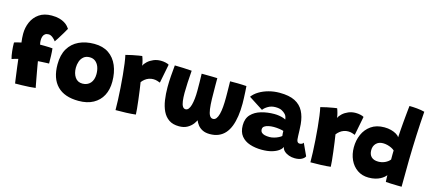

<svg xmlns="http://www.w3.org/2000/svg" viewBox="-55 -1233 3937 1751"><g transform="rotate(15 1914.0 -358.0)"><path d="M115.5 6.5Q114 -2.5 111 -24.8Q108 -47 103.8 -78.2Q99.5 -109.5 94.8 -145.8Q90 -182 86 -218Q77.5 -216.5 59.8 -211.5Q42 -206.5 26.5 -201Q18.5 -228 13.8 -270.5Q9 -313 9 -352.5Q13.5 -354 22.5 -356.5Q31.5 -359 41.8 -361.8Q52 -364.5 61.2 -366.5Q70.5 -368.5 75 -369.5Q72 -390 70.5 -410.5Q69 -431 69 -450.5Q69 -510 91.8 -562Q114.5 -614 161.2 -646.5Q208 -679 279 -679Q322 -679 352 -670.5Q382 -662 402 -649.5Q422 -637 434 -623.5Q446 -610 452.5 -600Q440.5 -578 423 -548.8Q405.5 -519.5 389.2 -494Q373 -468.5 365.5 -458.5Q359.5 -467 351.5 -475.2Q343.5 -483.5 334.5 -490.5Q325.5 -497.5 315.8 -501.8Q306 -506 295.5 -506Q275.5 -506 263 -497Q250.5 -488 244.8 -472.2Q239 -456.5 239 -437Q239 -427.5 240 -416.8Q241 -406 244 -395Q259.5 -395.5 283.2 -395Q307 -394.5 329.2 -393.8Q351.5 -393 362 -391.5Q365.5 -362 366.8 -321.8Q368 -281.5 368 -249.5Q363.5 -249.5 344 -248.8Q324.5 -248 301.5 -246.8Q278.5 -245.5 264 -244.5Q266 -231 270.5 -204.8Q275 -178.5 280.8 -147Q286.5 -115.5 292 -85.5Q297.5 -55.5 301.8 -32.8Q306 -10 307.5 -3Q285.5 0.5 251.2 2.5Q217 4.5 180.5 5.5Q144 6.5 115.5 6.5Z M714.5 10Q581.5 10 512.8 -59.8Q444 -129.5 444 -262.5Q444 -352.5 479.2 -411.8Q514.5 -471 577 -500.5Q639.5 -530 721 -530Q803 -530 857.8 -492.8Q912.5 -455.5 940.2 -389.8Q968 -324 968 -238.5Q968 -163 938.5 -107.5Q909 -52 852.5 -21Q796 10 714.5 10ZM708.5 -151.5Q731.5 -151.5 750.2 -159.5Q769 -167.5 782.5 -182.5Q796 -197.5 803.2 -219.2Q810.5 -241 810.5 -268Q810.5 -307.5 798.8 -337.5Q787 -367.5 765.2 -384.2Q743.5 -401 712 -401Q677 -401 655 -382.5Q633 -364 623.2 -335.2Q613.5 -306.5 613.5 -276.5Q613.5 -223 637.8 -187.2Q662 -151.5 708.5 -151.5Z M1192.5 -449.5Q1202.5 -471.5 1224.8 -491.8Q1247 -512 1278.2 -525.2Q1309.5 -538.5 1346.5 -538.5Q1369.5 -538.5 1391.8 -533.5Q1414 -528.5 1424 -521.5L1389 -343Q1378.5 -347 1361.5 -352.5Q1344.5 -358 1324 -358Q1302.5 -358 1283.2 -351.2Q1264 -344.5 1247.8 -332Q1231.5 -319.5 1218 -302Q1222.5 -274.5 1228.5 -231.5Q1234.5 -188.5 1240 -142.8Q1245.5 -97 1249.2 -59.8Q1253 -22.5 1253 -5Q1213 0 1162 1.8Q1111 3.5 1063 3.5Q1063 -37 1060.8 -91.2Q1058.5 -145.5 1054.5 -205Q1050.5 -264.5 1045 -322.2Q1039.5 -380 1033 -428Q1026.5 -476 1019.5 -506Q1047 -513.5 1079.5 -520.2Q1112 -527 1138 -531.2Q1164 -535.5 1171 -536Q1177 -522.5 1184.5 -495.2Q1192 -468 1192.5 -449.5Z M1659.5 -3.5Q1601 -3.5 1563.8 -29Q1526.5 -54.5 1505.2 -98.8Q1484 -143 1475.5 -200.5Q1467 -258 1467 -322Q1467 -373 1471 -426Q1475 -479 1480 -530Q1516 -530 1560.2 -527.8Q1604.5 -525.5 1641 -523Q1636.5 -461.5 1633.5 -408Q1630.5 -354.5 1630.5 -311.5Q1630.5 -267.5 1634.8 -235.2Q1639 -203 1649.5 -186Q1660 -169 1677.5 -169Q1693.5 -169 1705 -183.5Q1716.5 -198 1723.8 -224.2Q1731 -250.5 1734.8 -285Q1738.5 -319.5 1738.5 -360Q1738.5 -396.5 1738 -438.2Q1737.5 -480 1736 -520.5Q1752.5 -520.5 1780.5 -520.2Q1808.5 -520 1837.5 -519.5Q1866.5 -519 1884.5 -518Q1884.5 -501 1884.5 -484.8Q1884.5 -468.5 1884.5 -452.5Q1884.5 -379 1886 -322.8Q1887.5 -266.5 1892.8 -227.8Q1898 -189 1909.8 -169Q1921.5 -149 1941.5 -149Q1960 -149 1972.2 -165Q1984.5 -181 1992.2 -210.2Q2000 -239.5 2003.2 -279.5Q2006.5 -319.5 2006.5 -367Q2006.5 -389.5 2006.2 -414.8Q2006 -440 2005.5 -466.8Q2005 -493.5 2004.5 -520.5Q2020 -520.5 2039.5 -520.5Q2059 -520.5 2078 -520.5Q2096 -520.5 2121 -519.2Q2146 -518 2159.5 -517Q2161.5 -496 2163 -464.8Q2164.5 -433.5 2165.8 -403.2Q2167 -373 2167 -353Q2167 -288.5 2159 -234.8Q2151 -181 2134.8 -138.8Q2118.5 -96.5 2092.8 -67.2Q2067 -38 2031.5 -22.8Q1996 -7.5 1949 -7.5Q1907.5 -7.5 1879.5 -21.8Q1851.5 -36 1834.8 -57.8Q1818 -79.5 1809.5 -103Q1801 -126.5 1797.8 -145.2Q1794.5 -164 1794.5 -172L1829.5 -166Q1829 -149 1819.8 -122Q1810.5 -95 1790.5 -67.8Q1770.5 -40.5 1738.2 -22Q1706 -3.5 1659.5 -3.5Z M2444 8Q2382 8 2331 -8.8Q2280 -25.5 2249.8 -63.2Q2219.5 -101 2219.5 -164Q2219.5 -227.5 2255.2 -265.5Q2291 -303.5 2349 -320.2Q2407 -337 2472.5 -337Q2495.5 -337 2517.2 -333.5Q2539 -330 2555.8 -324.5Q2572.5 -319 2580.5 -313.5Q2580 -325 2575.2 -339Q2570.5 -353 2561.5 -362Q2547.5 -377.5 2525.5 -388.8Q2503.5 -400 2465.5 -400Q2428 -400 2398 -382.8Q2368 -365.5 2352.5 -344L2216.5 -431.5Q2239.5 -463 2278.5 -486.5Q2317.5 -510 2366.5 -523.2Q2415.5 -536.5 2469.5 -536.5Q2559.5 -536.5 2614.2 -508.8Q2669 -481 2696 -428.5Q2708.5 -404.5 2716.5 -375Q2724.5 -345.5 2728 -309Q2730 -281 2731.2 -253.8Q2732.5 -226.5 2733 -199.5Q2733.5 -160 2741.2 -147.8Q2749 -135.5 2762.5 -135.5Q2775 -135.5 2785 -140.5Q2795 -145.5 2798.5 -154L2851.5 -39Q2845 -22 2820 -8.5Q2795 5 2755 5Q2725.5 5 2698.8 -4.5Q2672 -14 2654 -30.8Q2636 -47.5 2633.5 -70Q2626 -50.5 2601.5 -32.5Q2577 -14.5 2537.5 -3.2Q2498 8 2444 8ZM2482 -122.5Q2503 -122.5 2525.5 -128.8Q2548 -135 2566.5 -144.5Q2585 -154 2593.5 -162Q2592 -173 2591.2 -186.8Q2590.5 -200.5 2590.5 -209Q2580.5 -213 2553.2 -217.2Q2526 -221.5 2498 -221.5Q2473 -221.5 2449.5 -216.8Q2426 -212 2411 -201.5Q2396 -191 2396 -173Q2396 -154.5 2406.2 -143.5Q2416.5 -132.5 2436 -127.5Q2455.5 -122.5 2482 -122.5Z M3032.5 -449.5Q3042.5 -471.5 3064.8 -491.8Q3087 -512 3118.2 -525.2Q3149.5 -538.5 3186.5 -538.5Q3209.5 -538.5 3231.8 -533.5Q3254 -528.5 3264 -521.5L3229 -343Q3218.5 -347 3201.5 -352.5Q3184.5 -358 3164 -358Q3142.5 -358 3123.2 -351.2Q3104 -344.5 3087.8 -332Q3071.5 -319.5 3058 -302Q3062.5 -274.5 3068.5 -231.5Q3074.5 -188.5 3080 -142.8Q3085.5 -97 3089.2 -59.8Q3093 -22.5 3093 -5Q3053 0 3002 1.8Q2951 3.5 2903 3.5Q2903 -37 2900.8 -91.2Q2898.5 -145.5 2894.5 -205Q2890.5 -264.5 2885 -322.2Q2879.5 -380 2873 -428Q2866.5 -476 2859.5 -506Q2887 -513.5 2919.5 -520.2Q2952 -527 2978 -531.2Q3004 -535.5 3011 -536Q3017 -522.5 3024.5 -495.2Q3032 -468 3032.5 -449.5Z M3614 -1.5Q3613.5 -8 3612.8 -19.8Q3612 -31.5 3611.8 -44Q3611.5 -56.5 3611.5 -65Q3605 -56 3592 -44.8Q3579 -33.5 3559.2 -23Q3539.5 -12.5 3512.5 -5.8Q3485.5 1 3450.5 1Q3389 1 3343.8 -30.2Q3298.5 -61.5 3274.2 -114.2Q3250 -167 3250 -231.5Q3250 -297 3274.5 -353.2Q3299 -409.5 3348.8 -444.5Q3398.5 -479.5 3473.5 -479.5Q3508.5 -479.5 3537.8 -471.5Q3567 -463.5 3587.8 -451Q3608.5 -438.5 3617 -424.5Q3618.5 -454.5 3621.2 -491.2Q3624 -528 3627.2 -566.2Q3630.5 -604.5 3633.8 -638Q3637 -671.5 3639.5 -695.2Q3642 -719 3643 -726.5Q3675 -726.5 3715.2 -722.8Q3755.5 -719 3787 -710.5Q3778.5 -596.5 3773.5 -483Q3768.5 -369.5 3766.2 -249.8Q3764 -130 3764 3.5Q3751.5 3.5 3722.5 3Q3693.5 2.5 3663 1.2Q3632.5 0 3614 -1.5ZM3498 -162.5Q3515 -162.5 3531 -166Q3547 -169.5 3561 -176Q3575 -182.5 3587 -191.5Q3599 -200.5 3607.5 -211.5Q3607.5 -221 3607.5 -233Q3607.5 -245 3607.5 -257Q3607.5 -269 3607.8 -279.5Q3608 -290 3608.5 -297Q3598 -307.5 3579.8 -316.5Q3561.5 -325.5 3540.5 -330.8Q3519.5 -336 3499 -336Q3458 -336 3434 -311.2Q3410 -286.5 3410 -247.5Q3410 -206.5 3432.8 -184.5Q3455.5 -162.5 3498 -162.5Z"/></g></svg>

Font: Grandstander Thin ExtraBold
Style: Regular
Weight: 800
Version: Version 1.200